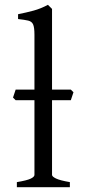

<svg xmlns="http://www.w3.org/2000/svg" viewBox="-20 -777 359 797"><path d="M50 0V-21Q92 -28 107.5 -35.5Q123 -43 123 -51V-633Q123 -663 117.5 -675.5Q112 -688 97 -691.5Q82 -695 55 -698V-718Q90 -725 119.5 -733Q149 -741 179 -757L196 -740V-51Q196 -44 212.5 -36Q229 -28 270 -21V0ZM274 -361H45L34 -372Q37 -380 39.5 -388.5Q42 -397 45 -405H274L285 -394Z"/></svg>

Font: ChillKai
Style: Regular
Weight: 400
Designer: ChillType
Foundry: 寒蝉字型
Version: Version 2.000